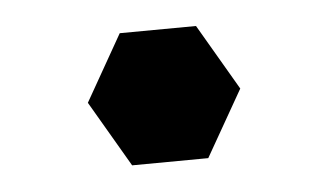

<svg xmlns="http://www.w3.org/2000/svg" viewBox="-20 -124 234 144"><path d="M69.8 -99.1 127 -104.5 160.2 -57.6 136.2 -5.4 79.1 0 45.9 -46.9Z"/></svg>

Font: Dehalvi Khush Khat
Style: Regular
Weight: 400
Version: Version 002.500